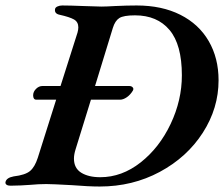

<svg xmlns="http://www.w3.org/2000/svg" viewBox="-55 -674 818 701"><path d="M743 -381Q743 -279 685.5 -189.5Q628 -100 528.5 -46.5Q429 7 309 7Q269 7 207 2Q135 -2 114 -2Q86 -2 54 1Q43 2 21 3Q-1 4 -17 4Q-26 4 -31 0.5Q-36 -3 -35 -9Q-32 -25 -5 -30Q37 -35 54.5 -49.5Q72 -64 83 -98L150 -310H78Q66 -310 66 -326Q66 -339 76.5 -349.5Q87 -360 100 -360H166L228 -555Q231 -566 231 -574Q231 -594 215 -603Q199 -612 163 -620Q143 -624 146 -641Q147 -647 155 -650.5Q163 -654 172 -654Q199 -654 249 -652Q297 -650 315 -650Q332 -650 366 -652Q408 -654 444 -654Q536 -654 603.5 -620Q671 -586 707 -524Q743 -462 743 -381ZM609 -399Q609 -511 564 -564.5Q519 -618 438 -618Q396 -618 380.5 -608Q365 -598 357 -572L292 -360H417Q425 -360 429.5 -355Q434 -350 430 -343Q421 -328 408 -319Q395 -310 383 -310H277L221 -129Q215 -110 215 -95Q215 -60 241.5 -43.5Q268 -27 311 -27Q390 -27 458.5 -81Q527 -135 568 -221.5Q609 -308 609 -399Z"/></svg>

Font: EB Garamond SemiBold
Style: Italic
Weight: 600
Italic angle: -17.2°
Designer: Georg Duffner and Octavio Pardo
Foundry: Georg Duffner
Version: Version 1.000